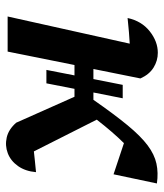

<svg xmlns="http://www.w3.org/2000/svg" viewBox="26 -558 537 629"><g transform="rotate(90 294.5 -243.5)"><path d="M34 0 123 -400Q106 -399 86.5 -397.5Q67 -396 39 -393Q49 -439 82.5 -465.5Q116 -492 153 -492Q179 -492 201.5 -478Q224 -464 237 -435L206 -281H239L258 -377H302L283 -281H307Q355 -350 390.5 -393Q426 -436 456 -458.5Q486 -481 516 -487.5Q546 -494 581 -489L551 -347L449 -381Q414 -346 372 -292L476 -86Q488 -87 504 -89Q520 -91 544 -93Q541 -58 524 -34Q507 -10 482 -0.5Q457 9 430.5 3Q404 -3 382 -28L297 -219H271L253 -127H209L227 -219H193L149 0Z"/></g></svg>

Font: Piazzolla SemiBold
Style: Italic
Weight: 600
Italic angle: -11.3°
Designer: Juan Pablo del Peral
Foundry: Huerta Tipografica
Version: Version 1.330